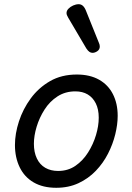

<svg xmlns="http://www.w3.org/2000/svg" viewBox="-20 -873 629 912"><path d="M247 19Q184 19 140 -6.5Q96 -32 73.5 -78.5Q51 -125 51 -184Q51 -238 70 -296.5Q89 -355 126 -405.5Q163 -456 217.5 -487.5Q272 -519 345 -519Q407 -519 450.5 -494.5Q494 -470 516.5 -425.5Q539 -381 539 -323Q539 -282 527.5 -235Q516 -188 493 -143Q470 -98 435 -61.5Q400 -25 353 -3Q306 19 247 19ZM256 -61Q303 -61 338.5 -85.5Q374 -110 398.5 -149Q423 -188 436 -231.5Q449 -275 449 -314Q449 -354 435 -382Q421 -410 396.5 -424.5Q372 -439 338 -439Q290 -439 253 -415Q216 -391 191.5 -352.5Q167 -314 154 -271Q141 -228 141 -190Q141 -150 155 -120.5Q169 -91 195 -76Q221 -61 256 -61ZM419 -622Q412 -622 405 -626.5Q398 -631 390 -643L304 -789Q301 -795 298.5 -800Q296 -805 296 -811Q296 -822 305 -831.5Q314 -841 327.5 -847Q341 -853 354 -853Q376 -853 388 -823L450 -669Q452 -665 453 -660.5Q454 -656 454 -652Q454 -638 442.5 -630Q431 -622 419 -622Z"/></svg>

Font: Playwrite AU NSW
Style: Regular
Weight: 400
Designer: Veronika Burian, José Scaglione
Foundry: TypeTogether
Version: Version 1.002